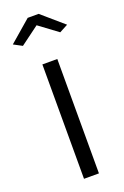

<svg xmlns="http://www.w3.org/2000/svg" viewBox="-158 -776 533 822"><g transform="rotate(-20 108.5 -365.0)"><path d="M74.8 0V-521.1H142.8V0ZM-14.8 -644.7 83.9 -730H133.8L232.4 -644.7L193.8 -624.2L108.8 -687.2L23.8 -624.2Z"/></g></svg>

Font: Raleway Thin
Style: Regular
Weight: 100
Designer: Matt McInerney, Pablo Impallari, Rodrigo Fuenzalida
Foundry: Matt McInerney, Pablo Impallari, Rodrigo Fuenzalida
Version: Version 4.026